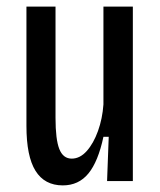

<svg xmlns="http://www.w3.org/2000/svg" viewBox="-20 -548 485 581"><path d="M170 13Q115 13 87.5 -31Q60 -75 60 -167V-528H148V-191Q148 -126 159.5 -97Q171 -68 197 -68Q222 -68 242.5 -91Q263 -114 276.5 -151.5Q290 -189 293 -232V-528H382V0H304L309 -134H293Q277 -59 247.5 -23Q218 13 170 13Z"/></svg>

Font: Bricolage Grotesque 12pt Condensed
Style: Regular
Weight: 400
Width: 3
Designer: Mathieu Triay
Foundry: Atelier Triay
Version: Version 1.001; ttfautohint (v1.8.4.7-5d5b);gftools[0.9.33.de